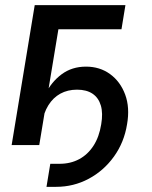

<svg xmlns="http://www.w3.org/2000/svg" viewBox="-20 -559 585 740"><path d="M159.2 161.1 173.8 72.3H209.5Q252 72.3 285.2 54.4Q318.4 36.6 340.3 2.7Q362.3 -31.2 370.1 -80.1Q377.4 -122.6 368.7 -152.3Q359.9 -182.1 336.7 -197.8Q313.5 -213.4 276.9 -213.4Q240.7 -213.4 212.6 -198Q184.6 -182.6 166.3 -153.1Q147.9 -123.5 141.1 -81.5H117.7Q127.9 -142.6 152.8 -192.9Q177.7 -243.2 217.5 -272.7Q257.3 -302.2 311.5 -302.2Q364.7 -302.2 404.3 -273.4Q443.8 -244.6 462.4 -194.6Q481 -144.5 469.7 -80.1Q458.5 -10.3 419.2 44.4Q379.9 99.1 321.8 130.1Q263.7 161.1 196.3 161.1ZM463.4 -539.1 448.2 -446.3H205.1L131.3 0H24.9L113.8 -539.1Z"/></svg>

Font: Inter 18pt Medium
Style: Italic
Weight: 500
Italic angle: -9.3988°
Designer: Rasmus Andersson
Foundry: rsms
Version: Version 4.001;git-66647c0bb